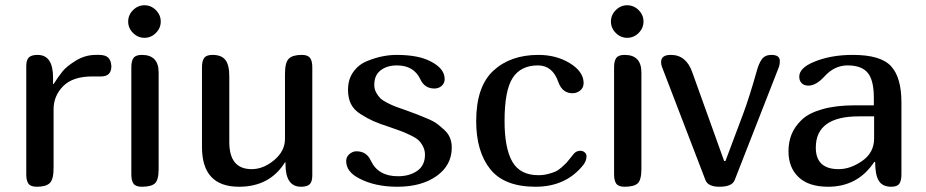

<svg xmlns="http://www.w3.org/2000/svg" viewBox="-20 -711 3525 731"><path d="M404 -459Q404 -420 365 -420H332Q257 -420 220.5 -383Q184 -346 184 -295V-71Q184 -28 169.5 -14Q155 0 120 0Q97 0 88.5 -11.5Q80 -23 80 -47V-459Q80 -483 90 -492.5Q100 -502 123 -502Q182 -502 182 -416V-391H184Q202 -419 217.5 -438.5Q233 -458 268.5 -480Q304 -502 345 -502H357Q382 -502 392.5 -491Q403 -480 404 -459Z M486.5 -585.5Q468 -604 468 -629Q468 -654 486.5 -672.5Q505 -691 530 -691Q555 -691 573.5 -672.5Q592 -654 592 -629Q592 -604 573.5 -585.5Q555 -567 530 -567Q505 -567 486.5 -585.5ZM584 -68Q584 -26 570 -13Q556 0 520 0Q497 0 488.5 -11.5Q480 -23 480 -47V-455Q480 -479 488.5 -490.5Q497 -502 520 -502Q584 -502 584 -435Z M853 -170Q853 -67 938 -67Q983 -67 1024 -101.5Q1065 -136 1065 -182V-430Q1065 -473 1079.5 -487.5Q1094 -502 1129 -502Q1152 -502 1160.5 -490.5Q1169 -479 1169 -455V-43Q1169 -19 1159 -9.5Q1149 0 1126 0Q1067 0 1067 -86V-93H1065Q1007 0 890 0Q749 0 749 -151V-455Q749 -479 757.5 -490.5Q766 -502 789 -502Q823 -502 838 -483Q853 -464 853 -420Z M1598 -122Q1598 -139 1590.5 -153.5Q1583 -168 1573.5 -177Q1564 -186 1543 -196Q1522 -206 1509 -211Q1496 -216 1467 -226Q1424 -240 1401.5 -250Q1379 -260 1353 -276.5Q1327 -293 1316 -315.5Q1305 -338 1305 -369Q1305 -409 1325 -437Q1345 -465 1376.5 -478Q1408 -491 1436 -496.5Q1464 -502 1490 -502Q1573 -502 1620 -477Q1673 -450 1673 -410Q1673 -394 1661.5 -384Q1650 -374 1634 -374Q1596 -374 1580 -410Q1555 -462 1491 -462Q1454 -462 1429.5 -443.5Q1405 -425 1405 -388Q1405 -372 1412 -359Q1419 -346 1427.5 -337.5Q1436 -329 1454.5 -319.5Q1473 -310 1486.5 -305Q1500 -300 1526 -291Q1554 -281 1568 -275.5Q1582 -270 1607 -259.5Q1632 -249 1645 -239Q1658 -229 1672.5 -215.5Q1687 -202 1693.5 -185.5Q1700 -169 1700 -149Q1700 -82 1642.5 -41Q1585 0 1493 0Q1407 0 1347 -32Q1298 -57 1298 -98Q1298 -114 1310.5 -124.5Q1323 -135 1337 -135Q1376 -135 1392 -99Q1420 -40 1495 -40Q1539 -40 1568.5 -60.5Q1598 -81 1598 -122Z M2165 -126Q2175 -137 2190 -137Q2199 -137 2206 -131Q2213 -125 2213 -116Q2213 -98 2200 -82Q2134 0 2019 0Q1900 0 1846.5 -67Q1793 -134 1793 -250Q1793 -381 1858 -441.5Q1923 -502 2030 -502Q2096 -502 2147 -472Q2202 -439 2202 -395Q2202 -377 2189 -366.5Q2176 -356 2160 -356Q2121 -356 2106 -398Q2084 -462 2028 -462Q1963 -462 1932 -414.5Q1901 -367 1901 -250Q1901 -147 1930.5 -95.5Q1960 -44 2030 -44Q2049 -44 2066.5 -48.5Q2084 -53 2095 -58Q2106 -63 2119 -74.5Q2132 -86 2137 -91.5Q2142 -97 2152.5 -110.5Q2163 -124 2165 -126Z M2324.5 -585.5Q2306 -604 2306 -629Q2306 -654 2324.5 -672.5Q2343 -691 2368 -691Q2393 -691 2411.5 -672.5Q2430 -654 2430 -629Q2430 -604 2411.5 -585.5Q2393 -567 2368 -567Q2343 -567 2324.5 -585.5ZM2422 -68Q2422 -26 2408 -13Q2394 0 2358 0Q2335 0 2326.5 -11.5Q2318 -23 2318 -47V-455Q2318 -479 2326.5 -490.5Q2335 -502 2358 -502Q2422 -502 2422 -435Z M2917 -502Q2949 -502 2949 -479Q2949 -463 2944 -452L2777 -25Q2767 0 2719 0Q2676 0 2666 -25L2502 -452Q2497 -463 2497 -475Q2497 -502 2534 -502Q2593 -502 2616 -435L2737 -98H2742L2810 -279Q2834 -344 2861 -440Q2869 -470 2881 -486Q2893 -502 2917 -502Z M3309 -95Q3246 0 3133 0Q3059 0 3020.5 -36.5Q2982 -73 2982 -135Q2982 -170 2993.5 -199Q3005 -228 3031.5 -254Q3058 -280 3110 -295Q3162 -310 3234 -310H3307V-338Q3307 -406 3283.5 -434Q3260 -462 3207 -462Q3157 -462 3119 -420Q3087 -385 3058 -385Q3041 -385 3032 -394.5Q3023 -404 3023 -419Q3023 -452 3078 -475Q3142 -502 3227 -502Q3333 -502 3372.5 -459Q3412 -416 3412 -321V-47Q3412 -23 3404 -11.5Q3396 0 3373 0Q3340 0 3326 -22.5Q3312 -45 3312 -94ZM3250 -268Q3086 -268 3086 -149Q3086 -67 3173 -67Q3218 -67 3263 -98.5Q3308 -130 3308 -184V-268Z"/></svg>

Font: Marmelad
Style: Regular
Weight: 400
Designer: Manvel Shmavonyan
Foundry: Cyreal
Version: Version 1.001;PS 001.001;hotconv 1.0.88;makeotf.lib2.5.64775